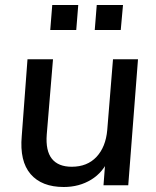

<svg xmlns="http://www.w3.org/2000/svg" viewBox="-20 -741 625 768"><path d="M235 7Q147 7 102.5 -44.5Q58 -96 67 -197L90 -504H192L167 -203Q162 -138 187.5 -106Q213 -74 267 -74Q329 -74 366 -113.5Q403 -153 409 -221L432 -504H532L493 0H394L402 -105L415 -106Q393 -52 345 -22.5Q297 7 235 7ZM367 -721H472L463 -621H359ZM189 -721H293L285 -621H181Z"/></svg>

Font: Muli SemiBold
Style: Italic
Weight: 600
Italic angle: -4.541°
Designer: Vernon Adams
Foundry: Vernon Adams
Version: Version 2.100; ttfautohint (v1.8.1.43-b0c9)